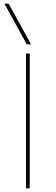

<svg xmlns="http://www.w3.org/2000/svg" viewBox="-20 -1020 302 1040"><path d="M121 0V-730H141V0ZM125 -780 4 -1000H27L148 -780Z"/></svg>

Font: M PLUS 2 Thin
Style: Regular
Weight: 100
Designer: Coji Morishita
Foundry: UNDERFOREST DESIGN
Version: Version 1.001